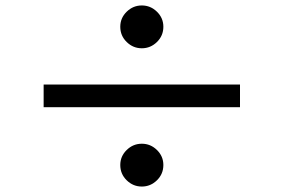

<svg xmlns="http://www.w3.org/2000/svg" viewBox="-20 -729 1040 704"><path d="M500 -709Q532 -709 555.5 -686Q579 -663 579 -631Q579 -598 555.5 -575Q532 -552 500 -552Q468 -552 444.5 -575Q421 -598 421 -631Q421 -663 444.5 -686Q468 -709 500 -709ZM860 -419V-336H140V-419ZM500 -202Q532 -202 555.5 -179Q579 -156 579 -124Q579 -91 555.5 -68Q532 -45 500 -45Q468 -45 444.5 -68Q421 -91 421 -124Q421 -156 444.5 -179Q468 -202 500 -202Z"/></svg>

Font: Source Han Sans SC Medium
Style: Regular
Weight: 500
Designer: Ryoko NISHIZUKA 西塚涼子 (kana, bopomofo & ideographs); Paul D. Hunt (Latin, Greek & Cyrillic); Sandoll Communications 산돌커뮤니
Foundry: Adobe
Version: Version 2.004;hotconv 1.0.118;makeotfexe 2.5.65603